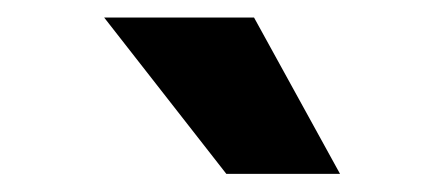

<svg xmlns="http://www.w3.org/2000/svg" viewBox="-20 -802 502 217"><path d="M235.8 -605.5 97.7 -782.2H267.1L364.3 -605.5Z"/></svg>

Font: Proza Libre
Style: Bold
Weight: 700
Designer: Jasper de Waard
Foundry: Jasper de Waard
Version: Version 1.000; ttfautohint (v1.4.1.8-43bc)